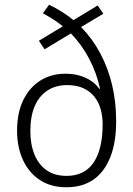

<svg xmlns="http://www.w3.org/2000/svg" viewBox="-20 -780 562 810"><path d="M187 -760Q216 -746 241.5 -730Q267 -714 290 -695L392 -757L416 -722L322 -666Q370 -617 403 -555Q436 -493 453 -421.5Q470 -350 470 -268Q470 -180 445.5 -117.5Q421 -55 374.5 -22.5Q328 10 260 10Q194 10 147.5 -21Q101 -52 76.5 -106Q52 -160 52 -228Q52 -304 78 -357.5Q104 -411 150 -440Q196 -469 256 -469Q291 -469 318 -460.5Q345 -452 365.5 -438Q386 -424 399 -405L402 -406Q388 -471 356.5 -531.5Q325 -592 279 -639L168 -572L144 -608L245 -669Q227 -684 205 -698Q183 -712 161 -724ZM263 -421Q215 -421 180 -398Q145 -375 126.5 -332Q108 -289 108 -227Q108 -171 125.5 -128Q143 -85 177 -61.5Q211 -38 261 -38Q337 -38 375 -94.5Q413 -151 413 -256Q413 -288 405 -318Q397 -348 379 -371Q361 -394 332.5 -407.5Q304 -421 263 -421Z"/></svg>

Font: Noto Sans Thai SemiCondensed Light
Style: Regular
Weight: 300
Width: 4
Designer: Monotype Design Team
Foundry: Monotype Imaging Inc.
Version: Version 2.001